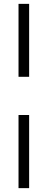

<svg xmlns="http://www.w3.org/2000/svg" viewBox="-20 -824 248 995"><path d="M76 -228H131V151H76ZM76 -804H131V-426H76Z"/></svg>

Font: Khand
Style: Regular
Weight: 400
Designer: Devanagari: Sanchit Sawaria, Jyotish Sonowal; Latin: Satya Rajpurohit
Foundry: Indian Type Foundry
Version: Version 1.101;PS 1.0;hotconv 1.0.78;makeotf.lib2.5.61930; tt